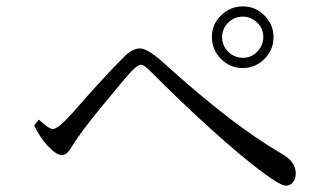

<svg xmlns="http://www.w3.org/2000/svg" viewBox="-20 -739 1040 607"><path d="M748 -718.8Q790.5 -718.8 819.3 -686.5Q844.7 -658.7 844.7 -622.1Q844.7 -578.6 812.5 -549.3Q784.7 -523.9 748 -523.9Q704.6 -523.9 675.3 -556.2Q649.9 -584.5 649.9 -622.1Q649.9 -664.6 682.1 -693.4Q710.4 -718.8 748 -718.8ZM748 -686.5Q719.2 -686.5 699.2 -665Q682.1 -646 682.1 -622.1Q682.1 -592.8 704.1 -573.2Q722.7 -556.2 748 -556.2Q775.9 -556.2 795.4 -578.1Q812.5 -597.2 812.5 -622.1Q812.5 -649.9 791 -669.4Q772 -686.5 748 -686.5ZM103 -360.8Q134.8 -331.1 147 -331.1Q163.6 -331.1 210 -382.8Q302.7 -489.7 373 -560.1Q398.9 -585.9 422.9 -585.9Q448.7 -585.9 507.8 -530.8Q717.3 -341.8 869.1 -253.9Q915 -228.5 915 -190.9Q915 -171.9 904.8 -161.1Q896 -151.9 883.8 -151.9Q862.8 -151.9 776.9 -219.7Q639.6 -329.6 454.1 -515.1Q435.1 -534.2 425.8 -534.2Q412.1 -534.2 380.9 -497.1Q282.7 -381.3 241.7 -326.2Q215.8 -290.5 199.7 -264.2Q189.9 -249 173.8 -249Q158.2 -249 130.9 -277.8Q105 -306.2 87.9 -342.8Z"/></svg>

Font: I.Ming
Style: Regular
Weight: 400
Designer: Ichiten Fonts Project
Version: Version 6.11; Dec 27, 2019